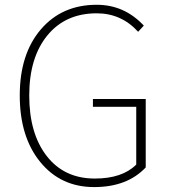

<svg xmlns="http://www.w3.org/2000/svg" viewBox="-20 -759 700 792"><path d="M368.2 12.7Q230.5 12.7 146 -90.8Q61.5 -194.3 61.5 -365.2Q61.5 -536.1 148.4 -637.7Q235.4 -739.3 378.9 -739.3Q493.2 -739.3 573.2 -653.3L549.8 -627.9Q480.5 -704.1 378.9 -704.1Q250 -704.1 175.3 -612.8Q100.6 -521.5 100.6 -365.2Q100.6 -208 172.9 -115.2Q245.1 -22.5 371.1 -22.5Q484.4 -22.5 542 -80.1V-318.4H363.3V-350.6H581.1V-68.4Q504.9 12.7 368.2 12.7Z"/></svg>

Font: Gen Shin Gothic ExtraLight
Style: Regular
Weight: 100
Designer: [Source Han Sans]
Ryoko NISHIZUKA  (kana & ideographs); Paul D. Hunt (Latin, Greek & Cyrillic); Wenlong ZHANG  (bopomofo
Version: Version 1.002.20150607